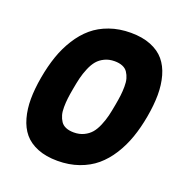

<svg xmlns="http://www.w3.org/2000/svg" viewBox="-129 -840 911 953"><g transform="rotate(20 326.0 -364.0)"><path d="M621.1 -363.8Q609.9 -300.3 591.3 -247.3Q572.8 -194.3 543.7 -148.4Q514.6 -102.5 477.1 -70.8Q439.5 -39.1 388.2 -21Q336.9 -2.9 275.9 -2.9Q214.8 -2.9 170.2 -21Q125.5 -39.1 99.1 -70.8Q72.8 -102.5 60.1 -148.4Q47.4 -194.3 47.6 -247.3Q47.9 -300.3 59.1 -363.8Q70.3 -427.2 88.6 -480.2Q106.9 -533.2 136 -579.3Q165 -625.5 202.4 -657.2Q239.7 -689 290.8 -707Q341.8 -725.1 402.8 -725.1Q463.9 -725.1 508.8 -707Q553.7 -689 580.3 -657.2Q606.9 -625.5 619.9 -579.6Q632.8 -533.7 632.6 -480.2Q632.3 -426.8 621.1 -363.8ZM452.1 -363.8Q457.5 -393.1 460.2 -415.5Q462.9 -438 463.1 -462.4Q463.4 -486.8 458.5 -504.2Q453.6 -521.5 444.1 -535.9Q434.6 -550.3 417 -557.6Q399.4 -564.9 375 -564.9Q345.7 -564.9 322.5 -553.7Q299.3 -542.5 284.4 -524.9Q269.5 -507.3 257.8 -479.5Q246.1 -451.7 239.7 -425.5Q233.4 -399.4 227.1 -363.8Q221.7 -334.5 219 -312Q216.3 -289.6 216.1 -265.4Q215.8 -241.2 220.7 -223.9Q225.6 -206.5 235.1 -192.1Q244.6 -177.7 262.2 -170.4Q279.8 -163.1 304.2 -163.1Q333.5 -163.1 356.7 -174.3Q379.9 -185.5 394.8 -202.9Q409.7 -220.2 421.4 -248Q433.1 -275.9 439.5 -302Q445.8 -328.1 452.1 -363.8Z"/></g></svg>

Font: Poppins
Style: Bold Italic
Weight: 700
Italic angle: -10°
Designer: Ninad Kale (Devanagari), Jonny Pinhorn (Latin)
Foundry: Indian Type Foundry
Version: Version 3.200;PS 1.000;hotconv 16.6.54;makeotf.lib2.5.65590